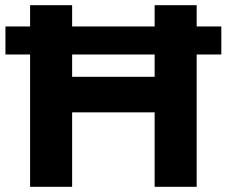

<svg xmlns="http://www.w3.org/2000/svg" viewBox="-20 -720 874 740"><path d="M738 -700V0H576V-287H258V0H96V-700H258V-424H576V-700ZM1 -618H833V-510H1Z"/></svg>

Font: APTA Sans Regular
Style: Bold Italic
Weight: 700
Version: Version 7.200